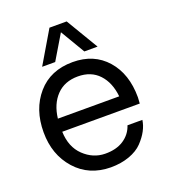

<svg xmlns="http://www.w3.org/2000/svg" viewBox="-139 -854 841 958"><g transform="rotate(-20 282.0 -375.0)"><path d="M203.1 -584H133.8L234.9 -754.9H326.2L428.2 -584H357.9L280.8 -713.9ZM530.8 -277.8Q530.8 -269 528.8 -245.1H117.2Q120.1 -163.1 168.9 -116.5Q217.8 -69.8 280.8 -68.8Q340.8 -67.9 380.4 -94Q419.9 -120.1 434.1 -164.1H513.2Q509.3 -136.2 494.6 -108.6Q480 -81.1 454.1 -54Q428.2 -26.9 384 -11Q339.8 4.9 285.2 4.9Q169.9 3.9 99.4 -75.4Q28.8 -154.8 28.8 -273.9Q28.8 -396 97.4 -475.1Q166 -554.2 284.2 -554.2Q397 -554.2 463.9 -478Q530.8 -401.9 530.8 -277.8ZM284.2 -478Q213.4 -478 170.7 -433.6Q127.9 -389.2 119.1 -314H444.8Q437 -389.2 395.5 -433.6Q354 -478 284.2 -478Z"/></g></svg>

Font: ø
Style: ø
Weight: 400
Designer: Samuel Oakes
Foundry: Samuel Oakes
Version: Version 1.000;PS 001.000;hotconv 1.0.88;makeotf.lib2.5.64775